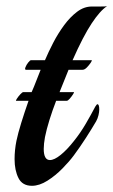

<svg xmlns="http://www.w3.org/2000/svg" viewBox="-20 -593 365 619"><path d="M83 6Q52 6 39.5 -19Q27 -44 27 -80Q27 -109 33 -139Q38 -163 48.5 -197Q59 -231 72 -268H32Q30 -268 34.5 -275Q39 -282 45.5 -289Q52 -296 55 -296H82Q90 -314 97 -332.5Q104 -351 111 -368H64Q59 -368 62 -376Q65 -384 71 -391.5Q77 -399 80 -399H125Q136 -425 151.5 -455Q167 -485 186.5 -511.5Q206 -538 228.5 -555Q251 -572 276 -572Q287 -572 304 -572Q321 -572 325 -573Q303 -559 275.5 -517.5Q248 -476 214 -399H275Q278 -399 273 -391.5Q268 -384 260.5 -376Q253 -368 246 -368H201L172 -296H218Q220 -296 215.5 -289Q211 -282 205 -275Q199 -268 195 -268H161Q149 -237 139.5 -206.5Q130 -176 125 -151Q123 -140 122 -130.5Q121 -121 121 -113Q121 -77 141 -77Q155 -77 175.5 -93.5Q196 -110 218 -138Q239 -164 256.5 -194Q274 -224 287 -249Q292 -257 294 -257Q300 -257 300 -240Q300 -232 297.5 -221.5Q295 -211 290 -202Q276 -178 257 -148.5Q238 -119 218 -92Q204 -73 181.5 -50Q159 -27 133 -10.5Q107 6 83 6Z"/></svg>

Font: Playball
Style: Regular
Weight: 400
Designer: Robert E. Leuschke
Foundry: Robert E. Leuschke
Version: Version 1.010